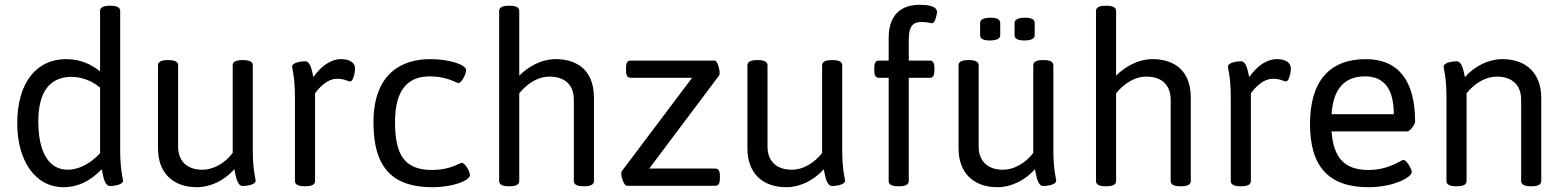

<svg xmlns="http://www.w3.org/2000/svg" viewBox="-20 -776 6533 802"><path d="M442 -752H438C410 -752 398 -744 398 -730V-478C359 -508 317 -529 255 -529C136 -529 52 -435 52 -261C52 -106 126 6 246 6C303 6 356 -18 405 -69C411 -41 416 1 440 1C453 1 494 -3 494 -22C494 -27 482 -66 482 -148V-730C482 -744 470 -752 442 -752ZM275 -455C320 -455 362 -440 398 -410V-136C357 -91 307 -67 263 -67C184 -67 140 -140 140 -269C140 -388 185 -453 275 -455Z M996 -525H992C964 -525 952 -517 952 -503V-137C919 -94 871 -67 826 -67C761 -67 724 -103 724 -164V-503C724 -517 712 -525 684 -525H680C652 -525 640 -517 640 -503V-156C640 -55 701 6 803 6C859 6 917 -22 959 -69C965 -41 970 1 994 1C1007 1 1048 -3 1048 -22C1048 -27 1036 -66 1036 -148V-503C1036 -517 1024 -525 996 -525Z M1405 -529C1363 -529 1323 -502 1289 -454C1283 -480 1278 -520 1254 -520C1241 -520 1200 -516 1200 -497C1200 -492 1212 -453 1212 -371V-20C1212 -6 1224 2 1252 2H1256C1284 2 1296 -6 1296 -20V-386C1296 -386 1336 -447 1388 -447C1422 -447 1430 -436 1443 -436C1455 -436 1463 -471 1463 -490C1463 -512 1444 -529 1405 -529Z M1777 -529C1662 -529 1540 -473 1540 -264C1540 -71 1624 6 1786 6C1873 6 1943 -22 1943 -45C1943 -59 1923 -96 1909 -96C1908 -96 1904 -94 1898 -92C1880 -83 1841 -66 1785 -66C1672 -66 1630 -126 1630 -266C1630 -405 1687 -457 1775 -457C1829 -457 1866 -441 1884 -433C1890 -431 1893 -429 1895 -429C1908 -429 1927 -467 1927 -483C1927 -507 1854 -529 1777 -529Z M2109 -752H2105C2077 -752 2065 -744 2065 -730V-20C2065 -6 2077 2 2105 2H2109C2137 2 2149 -6 2149 -20V-386C2149 -386 2200 -456 2275 -456C2343 -456 2377 -418 2377 -359V-20C2377 -6 2389 2 2417 2H2421C2449 2 2461 -6 2461 -20V-367C2461 -503 2366 -529 2302 -529C2238 -529 2184 -495 2149 -460V-730C2149 -744 2137 -752 2109 -752Z M2966 -523H2615C2601 -523 2595 -514 2595 -493V-481C2595 -460 2601 -451 2615 -451H2871L2578 -62C2576 -59 2575 -55 2575 -51C2575 -31 2589 0 2597 0H2967C2981 0 2987 -9 2987 -30V-42C2987 -63 2981 -72 2967 -72H2692L2984 -461C2985 -463 2986 -466 2986 -471C2986 -489 2976 -523 2966 -523Z M3458 -525H3454C3426 -525 3414 -517 3414 -503V-137C3381 -94 3333 -67 3288 -67C3223 -67 3186 -103 3186 -164V-503C3186 -517 3174 -525 3146 -525H3142C3114 -525 3102 -517 3102 -503V-156C3102 -55 3163 6 3265 6C3321 6 3379 -22 3421 -69C3427 -41 3432 1 3456 1C3469 1 3510 -3 3510 -22C3510 -27 3498 -66 3498 -148V-503C3498 -517 3486 -525 3458 -525Z M3821 -756C3771 -756 3692 -737 3692 -618V-523H3652C3638 -523 3632 -514 3632 -493V-481C3632 -460 3638 -451 3652 -451H3692V-20C3692 -6 3704 2 3732 2H3736C3764 2 3776 -6 3776 -20V-451H3863C3877 -451 3883 -460 3883 -481V-493C3883 -514 3877 -523 3863 -523H3776V-610C3776 -676 3801 -684 3830 -684C3859 -684 3864 -679 3873 -679C3887 -679 3894 -718 3894 -726C3894 -753 3848 -756 3821 -756Z M4118 -702C4086 -702 4074 -693 4074 -680V-629C4074 -615 4086 -607 4114 -607C4146 -607 4158 -616 4158 -629V-680C4158 -694 4146 -702 4118 -702ZM4262 -702C4230 -702 4218 -693 4218 -680V-629C4218 -615 4230 -607 4258 -607C4290 -607 4302 -616 4302 -629V-680C4302 -694 4290 -702 4262 -702ZM4340 -525H4336C4308 -525 4296 -517 4296 -503V-137C4263 -94 4215 -67 4170 -67C4105 -67 4068 -103 4068 -164V-503C4068 -517 4056 -525 4028 -525H4024C3996 -525 3984 -517 3984 -503V-156C3984 -55 4045 6 4147 6C4203 6 4261 -22 4303 -69C4309 -41 4314 1 4338 1C4351 1 4392 -3 4392 -22C4392 -27 4380 -66 4380 -148V-503C4380 -517 4368 -525 4340 -525Z M4602 -752H4598C4570 -752 4558 -744 4558 -730V-20C4558 -6 4570 2 4598 2H4602C4630 2 4642 -6 4642 -20V-386C4642 -386 4693 -456 4768 -456C4836 -456 4870 -418 4870 -359V-20C4870 -6 4882 2 4910 2H4914C4942 2 4954 -6 4954 -20V-367C4954 -503 4859 -529 4795 -529C4731 -529 4677 -495 4642 -460V-730C4642 -744 4630 -752 4602 -752Z M5314 -529C5272 -529 5232 -502 5198 -454C5192 -480 5187 -520 5163 -520C5150 -520 5109 -516 5109 -497C5109 -492 5121 -453 5121 -371V-20C5121 -6 5133 2 5161 2H5165C5193 2 5205 -6 5205 -20V-386C5205 -386 5245 -447 5297 -447C5331 -447 5339 -436 5352 -436C5364 -436 5372 -471 5372 -490C5372 -512 5353 -529 5314 -529Z M5685 -529C5532 -529 5452 -435 5452 -258C5452 -79 5531 6 5697 6C5798 6 5877 -34 5877 -58C5877 -69 5856 -108 5842 -108C5832 -108 5783 -66 5696 -66C5597 -66 5550 -116 5542 -227H5858C5870 -227 5891 -256 5891 -268C5891 -438 5822 -529 5685 -529ZM5682 -457C5762 -457 5802 -404 5802 -299H5542C5549 -404 5595 -457 5682 -457Z M6255 -529C6199 -529 6141 -501 6099 -454C6093 -480 6088 -520 6064 -520C6051 -520 6010 -516 6010 -497C6010 -492 6022 -453 6022 -371V-20C6022 -6 6034 2 6062 2H6066C6094 2 6106 -6 6106 -20V-386C6139 -429 6187 -456 6232 -456C6297 -456 6334 -420 6334 -359V-20C6334 -6 6346 2 6374 2H6378C6406 2 6418 -6 6418 -20V-367C6418 -468 6357 -529 6255 -529Z"/></svg>

Font: Asap
Style: Regular
Weight: 400
Designer: Pablo Cosgaya
Foundry: Pablo Cosgaya
Version: Version 1.007;PS 001.007;hotconv 1.0.70;makeotf.lib2.5.58329